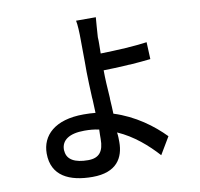

<svg xmlns="http://www.w3.org/2000/svg" viewBox="-90 -888 1079 1034"><g transform="rotate(-10 450.0 -371.0)"><path d="M508 -109C508 -124 508 -142 505 -162C592 -124 663 -61 718 0L774 -94C711 -159 618 -229 503 -265C502 -291 501 -317 499 -344V-354C495 -409 492 -462 492 -504C528 -505 573 -506 619 -509L630 -510H640C679 -513 717 -516 750 -520L746 -613C716 -609 681 -605 646 -603L636 -602C584 -599 533 -597 492 -596C492 -628 494 -660 492 -685C495 -719 497 -768 500 -793H392C397 -771 399 -727 399 -685V-677C399 -647 400 -605 400 -564V-553C400 -539 400 -524 400 -511C400 -474 403 -423 405 -370L406 -359C407 -335 408 -310 409 -286C388 -288 367 -289 344 -289C185 -289 112 -213 112 -116C112 7 208 51 334 51C467 51 508 -24 508 -109ZM207 -120C207 -171 249 -202 333 -202C361 -202 387 -200 413 -194C412 -174 412 -156 412 -143C412 -75 387 -42 326 -42C254 -42 212 -65 208 -111L207 -118V-120Z"/></g></svg>

Font: Glow Sans SC Condensed Medium
Style: Regular
Weight: 600
Width: 3
Designer: Ryoko NISHIZUKA (kana, bopomofo & ideographs); Paul D. Hunt (Latin, Greek & Cyrillic); Sandoll Communications, Soo-young
Version: Version 0.93